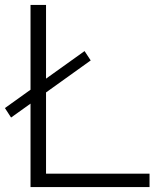

<svg xmlns="http://www.w3.org/2000/svg" viewBox="-22 -760 638 780"><path d="M165 -54.5H585.5V0H102V-339L23 -282.5L-2 -321L102 -395.5V-740H165V-440.5L321.5 -552.5L346.5 -514.5L165 -384.5Z"/></svg>

Font: Encode Sans Expanded Light
Style: Regular
Weight: 300
Width: 7
Designer: Multiple Designers
Foundry: Impallari Type
Version: Version 2.000